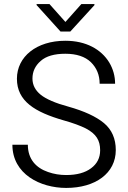

<svg xmlns="http://www.w3.org/2000/svg" viewBox="-20 -923 633 953"><path d="M477.1 -177.2C477.1 -139.6 461.9 -109.9 432.1 -87.9C402.3 -65.4 360.8 -54.2 308.6 -54.2C277.3 -54.2 247.1 -59.1 218.3 -69.3C159.7 -89.4 118.2 -132.3 118.2 -204.6H41.5C41.5 -58.6 180.2 9.8 308.6 9.8C453.6 9.8 554.7 -63 554.7 -178.2C554.7 -234.4 535.2 -279.3 496.1 -312C456.5 -344.7 397.9 -371.6 319.8 -393.6C254.9 -411.1 208.5 -431.2 181.6 -453.1C154.8 -475.1 141.1 -501.5 141.1 -533.2C141.1 -567.9 154.8 -596.7 182.1 -620.6C209 -644.5 250 -656.2 304.2 -656.2C359.9 -656.2 402.3 -642.1 431.2 -614.3C460 -585.9 474.6 -550.3 474.6 -507.3H551.3C551.3 -545.4 541.5 -580.6 522 -613.3C482.4 -677.7 407.7 -720.7 304.2 -720.7C161.6 -720.7 64 -642.1 64 -532.2C64 -420.4 153.8 -366.7 295.4 -325.7C342.8 -312.5 379.4 -298.8 405.8 -285.6C458 -258.3 477.1 -225.6 477.1 -177.2ZM161.6 -902.8V-897.9L280.3 -766.6H329.1L448.7 -897.5V-902.8H383.8L304.7 -814L225.6 -902.8Z"/></svg>

Font: Vazirmatn Light
Style: Regular
Weight: 300
Designer: Saber Rastikerdar
Foundry: Saber Rastikerdar
Version: Version 33.003